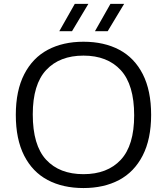

<svg xmlns="http://www.w3.org/2000/svg" viewBox="-20 -966 866 996"><path d="M62 -370Q62 -496 105.8 -581Q149.5 -666 228.2 -707.8Q307 -749.5 413 -749.5Q520 -749.5 598.8 -707.8Q677.5 -666 720.8 -581Q764 -496 764 -370Q764 -244.5 720.2 -159.2Q676.5 -74 597.8 -32.2Q519 9.5 413 9.5Q306 9.5 227.2 -32.2Q148.5 -74 105.2 -159Q62 -244 62 -370ZM676 -367.5Q676 -526.5 606.5 -602Q537 -677.5 413 -677.5Q289.5 -677.5 219.8 -603Q150 -528.5 150 -372.5Q150 -212.5 219.2 -137.5Q288.5 -62.5 413 -62.5Q537 -62.5 606.5 -137Q676 -211.5 676 -367.5ZM287.5 -804 368 -946H438.5L353.5 -804ZM472.5 -804 553 -946H624L538.5 -804Z"/></svg>

Font: Encode Sans Expanded
Style: Regular
Weight: 400
Width: 7
Designer: Multiple Designers
Foundry: Impallari Type
Version: Version 2.000